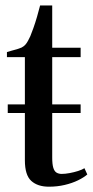

<svg xmlns="http://www.w3.org/2000/svg" viewBox="-20 -678 341 706"><path d="M160 8.5Q118.5 8.5 95 -12.8Q71.5 -34 71.5 -88.5V-262.5H8.5V-294H71.5V-468H5.5V-486.5Q12 -489 22.2 -491.5Q32.5 -494 43 -497.2Q53.5 -500.5 59 -503Q67 -507 72.8 -513.2Q78.5 -519.5 83 -528Q87.5 -536.5 91.5 -545Q96 -556 102.8 -574.8Q109.5 -593.5 116 -615.8Q122.5 -638 127.5 -658H172V-502.5H276.5V-468H172V-294H276.5V-262.5H172V-99Q172 -74 176 -61Q180 -48 188 -43.2Q196 -38.5 207 -38.5Q219.5 -38.5 235.8 -41.5Q252 -44.5 267 -49.2Q282 -54 290.5 -59.5L301 -36.5Q288.5 -25.5 267 -15Q245.5 -4.5 218 2Q190.5 8.5 160 8.5Z"/></svg>

Font: Merriweather 144pt
Style: Regular
Weight: 400
Version: Version 2.100